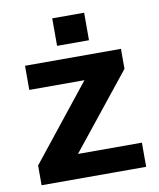

<svg xmlns="http://www.w3.org/2000/svg" viewBox="-80 -759 681 822"><g transform="rotate(-10 261.0 -348.0)"><path d="M34.2 -85.9 293 -411.1H53.2V-516.1H470.2V-429.2L210.9 -105H488.8V0H34.2ZM341.8 -576.2H203.1V-695.8H341.8Z"/></g></svg>

Font: LT Superior
Style: Bold
Weight: 400
Designer: Daniel Lyons
Foundry: LyonsType
Version: Version 1.000